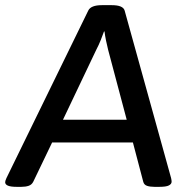

<svg xmlns="http://www.w3.org/2000/svg" viewBox="-31 -722 725 744"><path d="M33 2Q-11 2 -11 -16Q-11 -21 -6 -32L311 -681Q321 -702 364 -702H402Q446 -702 452 -681L632 -32Q634 -23 634 -18Q634 -9 623.5 -3.5Q613 2 587 2H567Q550 2 538.5 -2Q527 -6 524 -18L484 -170H171L98 -18Q92 -6 80 -2Q68 2 52 2ZM342 -529 213 -258H460L388 -529Q384 -545 380 -564Q376 -583 374 -600H372Q367 -586 359.5 -567Q352 -548 342 -529Z"/></svg>

Font: Asap Semi Expanded Semi Expanded Medium
Style: Italic
Weight: 500
Width: 6
Italic angle: -6°
Designer: Pablo Cosgaya
Foundry: Omnibus-Type
Version: Version 3.001; ttfautohint (v1.8.4.7-5d5b)